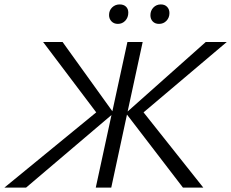

<svg xmlns="http://www.w3.org/2000/svg" viewBox="-44 -848 1045 868"><path d="M391 -340 151 -658H239L464 -345L532 -658H601L533 -344L886 -658H981L605 -340L875 0H783L530 -330L459 0H389L460 -328L74 0H-24ZM449 -780Q449 -801 463 -814.5Q477 -828 497 -828Q515 -828 525.5 -818Q536 -808 536 -791Q536 -769 522.5 -754.5Q509 -740 489 -740Q471 -740 460 -751.5Q449 -763 449 -780ZM636 -779Q636 -800 649.5 -814Q663 -828 683 -828Q701 -828 711.5 -817Q722 -806 722 -789Q722 -768 708.5 -754Q695 -740 675 -740Q657 -740 646.5 -751Q636 -762 636 -779Z"/></svg>

Font: LXGW Bright GB
Style: Italic
Weight: 400
Italic angle: -12°
Designer: Christian Thalmann (Catharsis Fonts)
Foundry: LXGW / Christian Thalmann (Catharsis Fonts) / Fontworks Inc.
Version: Version 5.510